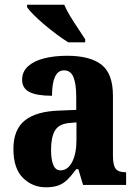

<svg xmlns="http://www.w3.org/2000/svg" viewBox="-20 -786 581 816"><path d="M175 10Q118 10 77.5 -30Q37 -70 37 -153Q37 -235 85.5 -274Q134 -313 232 -316L304 -319V-374Q304 -430 292 -458.5Q280 -487 252 -487Q226 -487 213.5 -459Q201 -431 201 -379Q136 -379 105 -395Q74 -411 74 -447Q74 -482 100 -505Q126 -528 169.5 -538.5Q213 -549 265 -549Q363 -549 411.5 -511Q460 -473 460 -379V-125Q460 -84 471.5 -69Q483 -54 513 -54H516V0H333L313 -67H304Q284 -40 267 -23Q250 -6 228.5 2Q207 10 175 10ZM237 -62Q268 -62 286.5 -97.5Q305 -133 305 -191V-266L273 -263Q230 -259 213.5 -231Q197 -203 197 -149Q197 -108 206.5 -85Q216 -62 237 -62ZM270 -606Q248 -620 221.5 -639.5Q195 -659 169 -681Q143 -703 123 -723Q103 -743 95 -756V-766H253Q262 -744 278.5 -717Q295 -690 312.5 -664Q330 -638 342 -619V-606Z"/></svg>

Font: Noto Serif Lao Condensed ExtraBold
Style: Regular
Weight: 800
Width: 3
Designer: Monotype Design Team
Foundry: Monotype Imaging Inc.
Version: Version 2.003; ttfautohint (v1.8.4.7-5d5b)